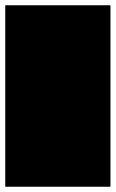

<svg xmlns="http://www.w3.org/2000/svg" viewBox="-20 -710 440 730"><path d="M0 0H400V-690H0ZM0 0Q0 0 0 0Q0 0 0 0Q0 0 0 0Q0 0 0 0Q0 0 0 0Q0 0 0 0H400Q400 0 400 0Q400 0 400 0Q400 0 400 0Q400 0 400 0Q400 0 400 0Q400 0 400 0ZM0 -690Q0 -690 0 -690Q0 -690 0 -690Q0 -690 0 -690Q0 -690 0 -690Q0 -690 0 -690Q0 -690 0 -690H400Q400 -690 400 -690Q400 -690 400 -690Q400 -690 400 -690Q400 -690 400 -690Q400 -690 400 -690Q400 -690 400 -690Z"/></svg>

Font: Wavefont
Style: Regular
Weight: 400
Monospace: yes
Version: Version 3.003